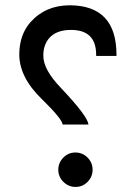

<svg xmlns="http://www.w3.org/2000/svg" viewBox="-20 -721 516 738"><path d="M204.1 -68.4Q204.1 -95.7 223.4 -115.2Q242.7 -134.8 270 -134.8Q297.4 -134.8 316.7 -115.2Q335.9 -95.7 335.9 -68.6Q335.9 -41.5 316.7 -22Q297.4 -2.4 270 -2.4Q246.1 -2.4 228.5 -17.6Q215.3 -28.3 209 -43.5Q204.1 -54.7 204.1 -68.4ZM220.7 -242.2Q219.2 -263.7 139.6 -341.3Q52.2 -426.3 54.2 -516.1Q55.7 -588.4 96.7 -635.3Q154.8 -700.7 248.5 -700.7Q427.7 -699.7 427.7 -510.7Q427.7 -510.7 427.7 -505.9H349.6V-510.3Q349.6 -606 252.9 -606Q195.3 -606 168 -573.2Q146.5 -547.4 146.5 -507.3Q146 -453.6 214.8 -382.3Q318.4 -272.9 319.8 -242.2Z"/></svg>

Font: Dirooz
Style: Regular
Weight: 400
Foundry: DejaVu fonts team - Redesigned by Saber Rastikerdar
Version: Version 0.2.1